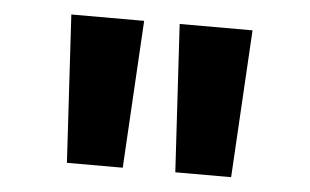

<svg xmlns="http://www.w3.org/2000/svg" viewBox="-34 -740 654 405"><g transform="rotate(5 293.0 -537.0)"><path d="M120.1 -380.9H238.3L256.3 -693.4H102.1ZM349.6 -380.9H467.8L485.8 -693.4H331.5Z"/></g></svg>

Font: Cascadia Code
Style: Bold
Weight: 700
Monospace: yes
Designer: Aaron Bell
Foundry: Saja Typeworks
Version: Version 2404.023